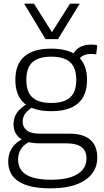

<svg xmlns="http://www.w3.org/2000/svg" viewBox="-20 -810 567 1050"><path d="M256 220Q142 220 83.5 183.5Q25 147 25 74Q25 46 34 22Q43 -2 63 -21.5Q83 -41 114 -55L156 -41Q128 -30 111 -14Q94 2 86.5 21Q79 40 79 63Q79 100 99 124.5Q119 149 159.5 161Q200 173 260 173Q322 173 365 159.5Q408 146 430.5 120Q453 94 453 57Q453 29 441.5 11Q430 -7 405.5 -16.5Q381 -26 344 -26H198Q151 -26 119 -38Q87 -50 70.5 -73.5Q54 -97 54 -130Q54 -166 72.5 -193Q91 -220 127 -241L163 -227Q135 -211 119.5 -191Q104 -171 104 -144Q104 -115 126.5 -97Q149 -79 198 -79H360Q435 -79 473.5 -46Q512 -13 512 52Q512 104 481.5 142Q451 180 394.5 200Q338 220 256 220ZM260 -202Q162 -202 113 -245Q64 -288 64 -373Q64 -458 113 -501Q162 -544 260 -544Q358 -544 407 -501Q456 -458 456 -373Q456 -288 407 -245Q358 -202 260 -202ZM260 -247Q330 -247 363.5 -277Q397 -307 397 -373Q397 -440 363.5 -470Q330 -500 260 -500Q191 -500 157.5 -470Q124 -440 124 -373Q124 -307 157.5 -277Q191 -247 260 -247ZM402 -470 376 -505Q388 -535 414 -550.5Q440 -566 477 -566Q487 -566 495 -565.5Q503 -565 512 -562L506 -512Q499 -514 491.5 -514.5Q484 -515 476 -515Q451 -515 432.5 -504.5Q414 -494 402 -470ZM416 -790 297 -596H229L112 -790H166L264 -634L363 -790Z"/></svg>

Font: Georama ExtraCondensed Thin Light
Style: Regular
Weight: 300
Version: Version 1.001